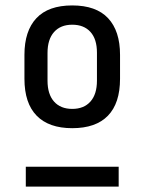

<svg xmlns="http://www.w3.org/2000/svg" viewBox="-20 -687 532 707"><path d="M422 -485V-397Q422 -307 377.5 -261Q333 -215 246 -215Q160 -215 115 -261Q70 -307 70 -397V-485Q70 -573 114 -620Q158 -667 246 -667Q334 -667 378 -620Q422 -573 422 -485ZM155 -492V-390Q155 -340 179 -313Q203 -286 246 -286Q289 -286 313 -313Q337 -340 337 -390V-493Q337 -543 313 -569.5Q289 -596 246 -596Q203 -596 179 -569Q155 -542 155 -492ZM417 -73V0H75V-73Z"/></svg>

Font: Ropa Sans
Style: Regular
Weight: 400
Designer: Botio Nikoltchev
Foundry: Botio Nikoltchev
Version: Version 1.100